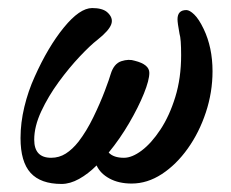

<svg xmlns="http://www.w3.org/2000/svg" viewBox="-20 -445 573 477"><path d="M133 12Q81 12 56 -15.5Q31 -43 31 -102Q31 -140 40.5 -179.5Q50 -219 66 -254Q99 -328 138.5 -376.5Q178 -425 209 -425Q234 -425 246 -415Q262 -401 256.5 -385Q251 -369 222 -346Q205 -333 178.5 -305Q152 -277 126 -241.5Q100 -206 82.5 -168.5Q65 -131 65 -98Q65 -53 107 -53Q127 -53 143.5 -63.5Q160 -74 175 -93Q195 -119 212 -154Q229 -189 240.5 -219.5Q252 -250 255 -261Q263 -287 281.5 -293Q300 -299 315 -294Q351 -285 351 -264Q351 -246 337.5 -212.5Q324 -179 301 -139.5Q278 -100 250 -66Q262 -53 288 -53Q308 -53 332 -71Q356 -89 378.5 -123Q401 -157 415.5 -204Q430 -251 430 -308Q430 -328 429 -341.5Q428 -355 426 -361Q421 -388 421 -397Q421 -420 443 -420Q451 -420 462.5 -409Q474 -398 486 -373Q508 -327 508 -268Q508 -216 491.5 -166Q475 -116 446.5 -76Q418 -36 382 -12.5Q346 11 307 11Q275 11 252 -1.5Q229 -14 220 -34Q199 -13 176.5 -0.5Q154 12 133 12Z"/></svg>

Font: Junicode Two Beta Condensed
Style: Italic
Weight: 400
Width: 3
Italic angle: -9°
Version: Version 1.053; ttfautohint (v1.8.4)